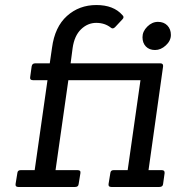

<svg xmlns="http://www.w3.org/2000/svg" viewBox="-20 -744 705 764"><path d="M614 0H423Q410 0 412 -12L419 -55Q420 -67 432 -67H488L539 -425H252L201 -67H289Q302 -67 300 -55L293 -12Q292 0 279 0H53Q40 0 42 -12L49 -55Q50 -67 62 -67H118L169 -425H111Q98 -425 100 -437L106 -480Q108 -492 120 -492H178L187 -554Q198 -637 246.5 -680.5Q295 -724 363.5 -724Q432 -724 467 -684Q476 -676 467 -667L438 -636Q429 -627 421 -634Q397 -653 363 -653Q329 -653 302.5 -627.5Q276 -602 269 -553L261 -492H618Q630 -492 629 -480L571 -67H624Q636 -67 635 -55L629 -12Q628 0 614 0ZM608.5 -657Q632 -657 646 -642.5Q660 -628 660 -605Q660 -582 640 -563.5Q620 -545 597 -545Q574 -545 560.5 -559Q547 -573 547 -596Q547 -619 566 -638Q585 -657 608.5 -657Z"/></svg>

Font: Sanchez
Style: Italic
Weight: 400
Designer: Daniel Hernández
Foundry: LatinoType
Version: Version 1.001